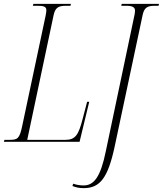

<svg xmlns="http://www.w3.org/2000/svg" viewBox="-40 -734 843 994"><path d="M-20 0H372L422 -207H411L388 -119C367 -37 351 -10 299 -10H101L237 -653C245 -694 262 -704 300 -704H325L327 -714H133L130 -704H156C182 -704 200 -701 200 -682C200 -677 199 -665 196 -652L75 -82C61 -14 50 -10 7 -10H-17ZM393 240C478 240 519 187 554 23L699 -659C707 -693 722 -704 759 -704H781L783 -714H590L588 -704H616C644 -704 659 -697 659 -679C659 -673 658 -667 657 -660L508 48C481 181 447 226 393 226C374 226 356 223 339 217L335 229C353 236 369 240 393 240Z"/></svg>

Font: Noto Serif Display ExtraCondensed ExtraLight
Style: Italic
Weight: 200
Width: 2
Italic angle: -12°
Designer: Monotype Design Team
Foundry: Monotype Imaging Inc.
Version: Version 2.009